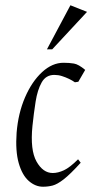

<svg xmlns="http://www.w3.org/2000/svg" viewBox="-20 -698 354 728"><path d="M143 10Q114 10 89 -12Q64 -34 51 -79.5Q38 -125 43 -195Q49 -269 75 -329Q101 -389 139.5 -424.5Q178 -460 221 -460Q243 -460 260.5 -457Q278 -454 303 -433L277 -388L264 -386Q254 -393 241.5 -399Q229 -405 215 -409.5Q201 -414 186 -414Q154 -414 138 -385.5Q122 -357 115 -312.5Q108 -268 103 -220Q94 -129 118.5 -85.5Q143 -42 180 -42Q200 -42 222.5 -52.5Q245 -63 276 -94L286 -81Q246 -37 221.5 -18Q197 1 179.5 5.5Q162 10 143 10ZM158 -511 247 -678 310 -653 178 -511Z"/></svg>

Font: Ancizar Serif Light
Style: Italic
Weight: 300
Italic angle: -4°
Designer: Cesar Puertas, Viviana Monsalve, Julian Moncada, Julian Prieto, Jose Castro, Felipe Aragon, Mariel Hernandez, Sara Alarc
Version: Version 8.100